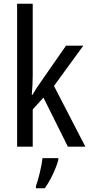

<svg xmlns="http://www.w3.org/2000/svg" viewBox="-20 -780 480 1021"><path d="M154 -377V-760H71V0H154V-198L211 -261L341 0H434L267 -323L423 -537H331L196 -343C182 -324 164 -296 153 -276H149C152 -308 154 -345 154 -377ZM290 71V61H206C202 102 184 175 171 210V221H218C248 180 278 116 290 71Z"/></svg>

Font: Noto Sans Sinhala UI Condensed
Style: Regular
Weight: 400
Width: 3
Designer: Jelle Bosma - Monotype Design Team
Foundry: Monotype Imaging Inc.
Version: Version 2.006